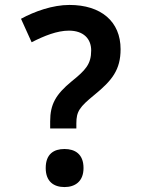

<svg xmlns="http://www.w3.org/2000/svg" viewBox="-20 -744 574 777"><path d="M183 -224H289V-245C289 -293 302 -311 362 -360C433 -418 468 -461 468 -545C468 -657 389 -724 261 -724C193 -724 120 -698 65 -668L108 -573C159 -599 211 -620 259 -620C318 -620 349 -587 349 -540C349 -484 326 -460 269 -414C206 -362 183 -322 183 -253ZM241 13C283 13 318 -9 318 -64C318 -121 283 -141 241 -141C198 -141 165 -121 165 -64C165 -9 198 13 241 13Z"/></svg>

Font: Noto Sans Bengali SemiBold
Style: Regular
Weight: 600
Designer: Jelle Bosma - Monotype Design Team
Foundry: Monotype Imaging Inc.
Version: Version 2.003